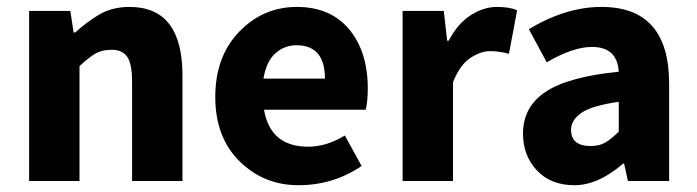

<svg xmlns="http://www.w3.org/2000/svg" viewBox="-20 -528 2032 560"><path d="M357.9 -507.8Q512.2 -507.8 512.2 -308.1V0H365.2V-289.1Q365.2 -343.3 350.6 -363Q335.9 -382.8 306.2 -382.8Q276.4 -382.8 256.1 -370.4Q235.8 -357.9 211.9 -335V0H64.9V-496.1H185.1L194.8 -433.1H199.2Q231.4 -462.9 269.3 -485.4Q307.1 -507.8 357.9 -507.8Z M927.7 -298.8Q927.7 -396 844.7 -396Q809.6 -396 783.2 -372.6Q756.8 -349.1 748.5 -298.8ZM1034.7 -43.9Q952.1 12.2 850.6 12.2Q749.5 12.2 678.7 -57.6Q607.9 -127.4 607.9 -245.1Q607.9 -363.3 677.7 -435.5Q747.6 -507.8 845.7 -507.8Q943.8 -507.8 998.5 -442.4Q1052.7 -377 1052.7 -270Q1052.7 -234.4 1046.9 -208H750Q768.6 -100.1 878.9 -100.1Q932.1 -100.1 985.8 -132.8Z M1301.3 -288.1V0H1154.3V-496.1H1274.4L1284.2 -409.2H1288.6Q1315.4 -460 1353.3 -483.9Q1391.1 -507.8 1429 -507.8Q1466.8 -507.8 1488.3 -498L1464.4 -371.1Q1436 -378.9 1409.2 -378.9Q1382.3 -378.9 1351.8 -358.9Q1321.3 -338.9 1301.3 -288.1Z M1645.5 -148.9Q1646 -102.1 1702.6 -102.1Q1729 -102.1 1746.8 -113Q1764.6 -124 1784.7 -144V-231Q1705.6 -219.7 1675.5 -198.7Q1645.5 -177.7 1645.5 -148.9ZM1505.4 -138.2Q1505.4 -216.3 1571.5 -260.3Q1637.7 -304.2 1784.7 -318.8Q1780.3 -391.1 1706.5 -391.1Q1650.9 -391.1 1574.7 -346.2L1522.5 -442.9Q1630.4 -507.8 1734.4 -507.8Q1931.6 -507.8 1931.6 -284.2V0H1811.5L1800.3 -50.8H1797.4Q1724.6 12.2 1655.5 12.2Q1586.4 12.2 1545.9 -31Q1505.4 -74.2 1505.4 -138.2Z"/></svg>

Font: SourceSansPro-Bold
Style: Bold
Weight: 700
Designer: Paul D. Hunt
Foundry: Adobe Systems Incorporated
Version: Version 1.050;PS Version 1.000;hotconv 1.0.70;makeotf.lib2.5